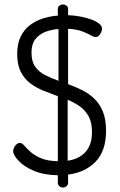

<svg xmlns="http://www.w3.org/2000/svg" viewBox="-20 -788 538 860"><path d="M262 52Q253 52 246 46Q239 40 239 32V-3Q176 -4 131.5 -23Q87 -42 63 -68Q39 -94 39 -111Q39 -119 43.5 -128Q48 -137 55 -142.5Q62 -148 69 -148Q78 -148 88.5 -136Q99 -124 116.5 -108Q134 -92 163 -79.5Q192 -67 239 -66V-357Q206 -369 174 -382Q142 -395 115.5 -415Q89 -435 73 -466.5Q57 -498 57 -546Q57 -593 73 -625Q89 -657 115.5 -676.5Q142 -696 174.5 -706Q207 -716 239 -718V-749Q239 -757 246 -762.5Q253 -768 262 -768Q271 -768 278 -762.5Q285 -757 285 -749V-720Q313 -719 339.5 -714Q366 -709 388 -701Q410 -693 423.5 -682.5Q437 -672 437 -659Q437 -653 433.5 -644.5Q430 -636 423.5 -629Q417 -622 408 -622Q400 -622 385.5 -630.5Q371 -639 347 -648Q323 -657 285 -659V-411Q316 -400 346.5 -385Q377 -370 401.5 -347Q426 -324 440.5 -289Q455 -254 455 -202Q455 -111 407.5 -63Q360 -15 285 -6V32Q285 40 278 46Q271 52 262 52ZM283 -68Q336 -76 364 -108.5Q392 -141 392 -196Q392 -240 377 -267Q362 -294 337.5 -311.5Q313 -329 283 -341ZM242 -426V-658Q210 -656 182.5 -645Q155 -634 138 -612Q121 -590 121 -552Q121 -513 137.5 -489.5Q154 -466 181.5 -452Q209 -438 242 -426Z"/></svg>

Font: Dosis
Style: Regular
Weight: 400
Designer: EdgarTolentino, PabloImpallari, IginoMarini
Foundry: EdgarTolentino, PabloImpallari, IginoMarini
Version: Version 3.001; ttfautohint (v1.8.2)